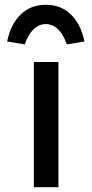

<svg xmlns="http://www.w3.org/2000/svg" viewBox="-20 -785 387 805"><path d="M122 0V-525H225V0ZM84 -599 10 -611Q24 -682 66 -723.5Q108 -765 172 -765Q236 -765 278 -723.5Q320 -682 334 -611L260 -599Q247 -638 224.5 -661Q202 -684 172 -684Q142 -684 119.5 -661Q97 -638 84 -599Z"/></svg>

Font: Lexend Exa
Style: Regular
Weight: 400
Designer: Bonnie Shaver-Troup, Thomas Jockin
Foundry: Lexend
Version: Version 1.007